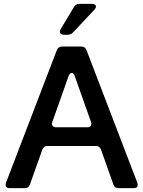

<svg xmlns="http://www.w3.org/2000/svg" viewBox="-20 -974 742 994"><path d="M693 -17Q693 0 672 0H594Q583 0 577 -4.5Q571 -9 567 -19L503 -199Q499 -209 493 -213.5Q487 -218 476 -218H226Q215 -218 209 -213.5Q203 -209 199 -199L135 -19Q131 -9 125 -4.5Q119 0 108 0H30Q9 0 9 -17Q9 -20 11 -28L274 -714Q281 -733 301 -733H401Q421 -733 428 -714L691 -28Q693 -20 693 -17ZM351 -596Q341 -596 335 -580L251 -343Q249 -335 249 -333Q249 -325 254.5 -320Q260 -315 270 -315H432Q442 -315 447.5 -320Q453 -325 453 -333Q453 -335 451 -343L367 -580Q365 -588 360.5 -592Q356 -596 351 -596ZM329 -794H311Q301 -794 295.5 -798.5Q290 -803 290 -810Q290 -816 294 -823L363 -938Q372 -954 392 -954H457Q466 -954 471.5 -950Q477 -946 477 -940Q477 -934 469 -924L359 -807Q347 -794 329 -794Z"/></svg>

Font: Shippori Gochic B2 Bold
Style: Regular
Weight: 700
Designer: FONTDASU
Foundry: FONTDASU / Google Inc. / but / Adobe
Version: Version 1.130